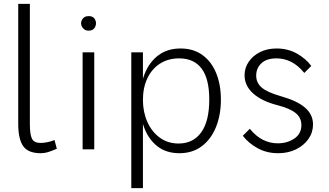

<svg xmlns="http://www.w3.org/2000/svg" viewBox="-20 -770 1696 990"><path d="M273 -3Q243 10 225.5 15Q208 20 190 20Q126 20 100 -16Q74 -52 74 -132V-750H134V-131Q134 -76 145 -54.5Q156 -33 189 -33Q205 -33 225 -37Q245 -41 261 -48Z M406 -500H466V0H406ZM398 -650Q398 -659 402.5 -667.5Q407 -676 415.5 -681.5Q424 -687 437 -687Q457 -687 466 -675.5Q475 -664 475 -650Q475 -636 466 -624Q457 -612 437 -612Q424 -612 415.5 -618Q407 -624 402.5 -632.5Q398 -641 398 -650Z M657 -500H717V200H657ZM905 20Q838 20 792.5 -15Q747 -50 724 -110.5Q701 -171 701 -247Q701 -325 725 -387Q749 -449 796 -484.5Q843 -520 911 -520Q977 -520 1023.5 -486.5Q1070 -453 1094.5 -393.5Q1119 -334 1119 -256Q1119 -178 1094 -115.5Q1069 -53 1021 -16.5Q973 20 905 20ZM901 -30Q976 -30 1017.5 -87.5Q1059 -145 1059 -257Q1059 -364 1019.5 -416.5Q980 -469 904 -469Q847 -469 805 -442Q763 -415 740 -366.5Q717 -318 717 -255Q717 -193 739.5 -142Q762 -91 803.5 -60.5Q845 -30 901 -30Z M1268 -106Q1300 -67 1336 -49Q1372 -31 1412 -31Q1461 -31 1497.5 -55.5Q1534 -80 1534 -125Q1534 -163 1504.5 -187Q1475 -211 1413 -227Q1330 -248 1285.5 -288Q1241 -328 1241 -382Q1241 -420 1262.5 -451.5Q1284 -483 1321 -501.5Q1358 -520 1406 -520Q1464 -520 1510.5 -494Q1557 -468 1585 -430L1549 -394Q1517 -433 1481.5 -451Q1446 -469 1406 -469Q1354 -469 1327.5 -443.5Q1301 -418 1301 -380Q1301 -343 1329.5 -318.5Q1358 -294 1428 -274Q1513 -250 1553.5 -214.5Q1594 -179 1594 -128Q1594 -87 1570.5 -53.5Q1547 -20 1506.5 0Q1466 20 1414 20Q1355 20 1308 -6Q1261 -32 1232 -70Z"/></svg>

Font: Moderustic Light
Style: Regular
Weight: 300
Designer: Tural Alisoy
Foundry: TAFT Foundry
Version: Version 2.120